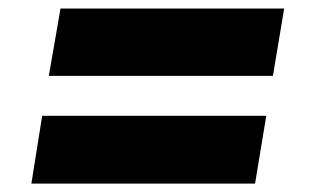

<svg xmlns="http://www.w3.org/2000/svg" viewBox="-20 -521 733 451"><path d="M53.7 -89.8 79.1 -249H605.5L579.1 -89.8ZM94.7 -342.8 122.1 -501H647.5L621.1 -342.8Z"/></svg>

Font: Inter Black
Style: Italic
Weight: 900
Italic angle: -9.39999°
Designer: Rasmus Andersson
Foundry: rsms
Version: Version 4.000;git-a52131595